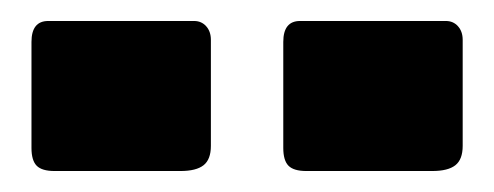

<svg xmlns="http://www.w3.org/2000/svg" viewBox="-20 -762 471 183"><path d="M181 -623Q181 -610 174 -604.5Q167 -599 152 -599H32Q20 -599 15 -604Q10 -609 10 -621V-722Q10 -742 26 -742H165Q172 -742 176.5 -737Q181 -732 181 -724ZM421 -623Q421 -610 414 -604.5Q407 -599 392 -599H272Q260 -599 255 -604Q250 -609 250 -621V-722Q250 -742 266 -742H405Q412 -742 416.5 -737Q421 -732 421 -724Z"/></svg>

Font: Libre Franklin Black
Style: Regular
Weight: 900
Designer: Pablo Impallari, Rodrigo Fuenzalida
Foundry: Impallari Type
Version: Version 1.002; ttfautohint (v1.5)